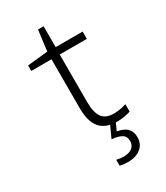

<svg xmlns="http://www.w3.org/2000/svg" viewBox="-221 -760 942 1092"><g transform="rotate(-30 250.0 -214.5)"><path d="M347 10Q273 10 236.5 -32Q200 -74 200 -162V-484H67V-520L201 -534L218 -669H255V-532H432V-484H254V-170Q254 -105 276.5 -72Q299 -39 354 -39Q395 -39 436 -53V-4Q417 2 394.5 6Q372 10 347 10ZM284 240Q271 240 257.5 238.5Q244 237 233 234V195Q254 201 279 201Q315 201 335 185.5Q355 170 355 141Q355 111 332.5 97.5Q310 84 268 81L305 0H342L316 57Q402 70 402 143Q402 188 370.5 214Q339 240 284 240Z"/></g></svg>

Font: Noto Sans Mono ExtraCondensed Light
Style: Regular
Weight: 300
Width: 2
Designer: Monotype Design Team
Foundry: Monotype Imaging Inc.
Version: Version 2.014; ttfautohint (v1.8.4.7-5d5b)